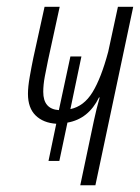

<svg xmlns="http://www.w3.org/2000/svg" viewBox="-20 -550 416 570"><path d="M218.3 0 258.8 -191.9Q262.7 -210.4 266.8 -226.8Q271 -243.2 275.9 -260.7H273.9Q242.7 -196.8 180.2 -186L156.2 -72.3H124L147 -182.6Q108.4 -185.1 85.7 -207.3Q63 -229.5 63 -271.5Q63 -292.5 68.4 -322.8Q73.7 -353 79.1 -378.9L112.3 -529.8H157.2L122.6 -371.1Q117.7 -347.2 113 -322.8Q108.4 -298.3 108.4 -277.3Q108.4 -226.1 154.8 -223.1L189 -382.3H221.7L189 -226.1Q229 -234.4 254.6 -276.1Q280.3 -317.9 301.3 -396.5L330.1 -529.8H375.5L263.2 0Z"/></svg>

Font: Open Sans Condensed Light
Style: Italic
Weight: 300
Width: 3
Italic angle: -12°
Designer: Monotype Design Team
Foundry: Monotype Imaging Inc.
Version: Version 3.000; ttfautohint (v1.8.4)